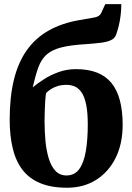

<svg xmlns="http://www.w3.org/2000/svg" viewBox="-20 -893 636 922"><path d="M302 8.5Q225.5 8.5 172.5 -13.8Q119.5 -36 87.5 -78.2Q55.5 -120.5 41 -181Q26.5 -241.5 26.5 -318Q26.5 -428 47 -511Q67.5 -594 109 -652.2Q150.5 -710.5 213.5 -746.2Q276.5 -782 361.5 -796.5Q408 -804.5 433 -809Q458 -813.5 465.5 -829.5L485.5 -873H562.5Q562.5 -845.5 559.2 -818.8Q556 -792 550 -768Q544 -744 537 -725Q530.5 -708.5 512.5 -700Q494.5 -691.5 464.8 -687.8Q435 -684 392.5 -681Q317 -676.5 272.5 -664.8Q228 -653 203 -630.2Q178 -607.5 164.2 -569.8Q150.5 -532 137 -473.5Q160.5 -493 192.2 -513.2Q224 -533.5 262.5 -547.2Q301 -561 344.5 -561Q403 -561 445.5 -544.5Q488 -528 515.2 -494.5Q542.5 -461 555.8 -410.5Q569 -360 569 -293.5Q569 -203 535.5 -135.2Q502 -67.5 442 -29.5Q382 8.5 302 8.5ZM299.5 -50.5Q338.5 -50.5 360.5 -81Q382.5 -111.5 392 -166.5Q401.5 -221.5 401.5 -295Q401.5 -352.5 394 -389.5Q386.5 -426.5 373 -447.2Q359.5 -468 341 -476.8Q322.5 -485.5 300 -485.5Q276 -485.5 257.2 -479.8Q238.5 -474 224.5 -465Q210.5 -456 201 -445.5Q198.5 -429 197 -405.2Q195.5 -381.5 194.8 -356.8Q194 -332 194 -312Q194 -263.5 198.2 -217.2Q202.5 -171 213.8 -133.2Q225 -95.5 245.8 -73Q266.5 -50.5 299.5 -50.5Z"/></svg>

Font: Merriweather 28pt ExtraBold
Style: Regular
Weight: 800
Version: Version 2.100